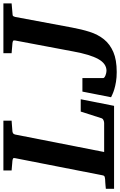

<svg xmlns="http://www.w3.org/2000/svg" viewBox="183 -910 727 1164"><g transform="rotate(-90 547.0 -327.5)"><path d="M487.8 0H-15.1V-49.8Q-4.9 -50.8 5.1 -51.8Q15.1 -52.7 23.4 -53.2L42 -54.2Q56.2 -55.7 60.8 -58.3Q65.4 -61 66.9 -70.8L170.9 -601.1Q173.3 -609.4 168.2 -612.3Q163.1 -615.2 154.8 -616.2Q146 -616.7 136.2 -617.7Q127.9 -618.7 117.4 -619.4Q106.9 -620.1 96.2 -621.1V-670.9H397.9V-621.1Q385.3 -620.1 373.8 -619.4Q362.3 -618.7 353 -617.7Q342.3 -616.7 333 -616.2Q326.2 -615.2 321.3 -612.1Q316.4 -608.9 314 -600.1L208 -60.1H383.8Q391.6 -60.1 400.6 -64Q409.7 -67.9 412.1 -74.2L453.1 -202.1H527.8ZM1041 -615.2Q1034.2 -615.2 1031.5 -611.1Q1028.8 -606.9 1026.9 -600.1L962.9 -256.8Q952.1 -197.8 936.3 -147.7Q920.4 -97.7 891.1 -61.3Q861.8 -24.9 814.2 -4.4Q766.6 16.1 692.9 16.1Q659.7 16.1 633.5 11.7Q607.4 7.3 588.4 1.5Q569.3 -4.4 557.4 -10Q545.4 -15.6 540 -18.1L574.2 -191.9H656.2V-65.9Q656.2 -62 660.9 -58.3Q665.5 -54.7 672.4 -52Q679.2 -49.3 686.8 -47.6Q694.3 -45.9 700.2 -45.9Q743.7 -45.9 771.5 -95.9Q799.3 -146 817.9 -249L884.3 -601.1Q885.7 -609.9 880.9 -612.5Q876 -615.2 866.2 -616.2Q856.9 -616.7 847.2 -617.7Q838.9 -618.7 828.1 -619.4Q817.4 -620.1 807.1 -621.1V-670.9H1108.9V-621.1Z"/></g></svg>

Font: Charis SIL
Style: Bold Italic
Weight: 700
Italic angle: -11°
Foundry: SIL International
Version: Version 4.112